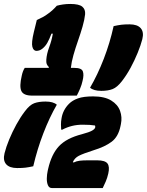

<svg xmlns="http://www.w3.org/2000/svg" viewBox="-51 -840 742 970"><path d="M404 -397Q442 -462 473 -542Q504 -622 523 -708Q546 -713 562 -715Q578 -717 604 -717Q643 -717 660 -697.5Q677 -678 668 -642Q660 -611 644.5 -573Q629 -535 609 -498Q589 -461 565 -430Q541 -399 518 -390Q495 -381 461 -381Q422 -381 404 -397ZM468 110H211Q197 110 191 95.5Q185 81 185.5 61Q186 41 190 23L192 14Q209 -61 247 -101.5Q285 -142 363 -162Q400 -172 414 -180Q428 -188 430 -196Q431 -201 429 -206Q406 -210 366 -210Q311 -210 264 -185H258Q257 -195 257 -211Q257 -227 260 -243Q267 -285 298 -316Q315 -333 343 -343Q371 -353 419 -353Q477 -353 510.5 -332.5Q544 -312 555.5 -280Q567 -248 560 -214L558 -204Q547 -149 512.5 -123.5Q478 -98 422 -81Q369 -64 347.5 -53Q326 -42 317 -21L321 -19Q335 -26 351.5 -28Q368 -30 392 -30H440Q480 -30 492 -14Q504 2 496 37Q491 59 483 77.5Q475 96 468 110ZM236 -311Q199 -247 168 -166.5Q137 -86 117 0Q94 5 78 7Q62 9 36 9Q-3 9 -20 -10.5Q-37 -30 -28 -66Q-20 -98 -4.5 -135.5Q11 -173 31.5 -210.5Q52 -248 75 -278Q99 -310 122 -318.5Q145 -327 179 -327Q218 -327 236 -311ZM74 -497H195L196 -501Q188 -509 185 -516.5Q182 -524 183 -539Q185 -568 197.5 -601.5Q210 -635 216 -670H209Q198 -641 188 -623.5Q178 -606 163 -594Q149 -583 133 -583Q118 -583 112.5 -603.5Q107 -624 120 -678L135 -739Q151 -746 165 -753.5Q179 -761 192 -771Q216 -788 236 -811Q250 -815 267.5 -817.5Q285 -820 304 -820Q348 -820 364.5 -806.5Q381 -793 379 -768Q376 -740 366 -705.5Q356 -671 343 -634Q330 -597 320 -561.5Q310 -526 307 -497H325Q361 -497 367.5 -479.5Q374 -462 366 -431Q362 -412 353.5 -392Q345 -372 337 -357H111Q68 -357 57 -380Q46 -403 59 -458Q64 -482 74 -497Z"/></svg>

Font: Recursive Mn Csl St XBk
Style: Italic
Weight: 1000
Italic angle: -15°
Monospace: yes
Version: Version 1.079;hotconv 1.0.112;makeotfexe 2.5.65598; ttfautoh